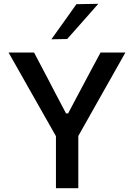

<svg xmlns="http://www.w3.org/2000/svg" viewBox="-20 -989 702 1009"><path d="M276.5 -269 124 -538Q99.5 -581 77 -621.2Q54.5 -661.5 25 -713H159Q183 -667.5 200.2 -634.8Q217.5 -602 232.8 -572.8Q248 -543.5 266.5 -508L327 -393H338L397 -504.5Q417 -541.5 433 -572Q449 -602.5 466.8 -635.5Q484.5 -668.5 508.5 -713H639Q614 -668.5 589.2 -624.5Q564.5 -580.5 540.5 -538.5L388.5 -269ZM274 0Q274 -59 274 -113.5Q274 -168 274 -234.5V-367H391.5V-234.5Q391.5 -168 391.5 -113.5Q391.5 -59 391.5 0ZM250 -782.5Q283.5 -829 316.2 -875Q349 -921 381.5 -967L496.5 -969Q468.5 -937 441.2 -906Q414 -875 386.8 -844.5Q359.5 -814 333 -784Z"/></svg>

Font: Commissioner Thin Medium
Style: Regular
Weight: 500
Version: Version 1.000